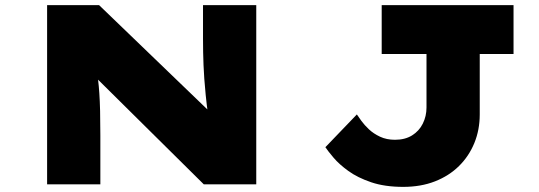

<svg xmlns="http://www.w3.org/2000/svg" viewBox="-20 -720 2106 750"><path d="M164 0V-700H367L829 -255L793 -269Q787 -314 783.5 -349Q780 -384 778 -412.5Q776 -441 775 -466Q774 -491 773.5 -516Q773 -541 773 -570V-700H981V0H776L281 -490L352 -466Q355 -454 358 -439.5Q361 -425 363.5 -405Q366 -385 368 -356Q370 -327 371 -286.5Q372 -246 372 -191V0ZM1555 10Q1483 10 1430 -8Q1377 -26 1341 -52Q1305 -78 1283 -104Q1261 -130 1251 -145L1374 -273Q1380 -264 1391.5 -248Q1403 -232 1421 -215Q1439 -198 1464.5 -186Q1490 -174 1523 -174Q1562 -174 1589.5 -191Q1617 -208 1631.5 -237Q1646 -266 1646 -300V-509H1471V-700H1986V-509H1854V-273Q1854 -213 1833 -161.5Q1812 -110 1773 -71.5Q1734 -33 1679 -11.5Q1624 10 1555 10Z"/></svg>

Font: Lexend Zetta Black
Style: Regular
Weight: 900
Designer: Bonnie Shaver-Troup, Thomas Jockin
Foundry: Lexend
Version: Version 1.007